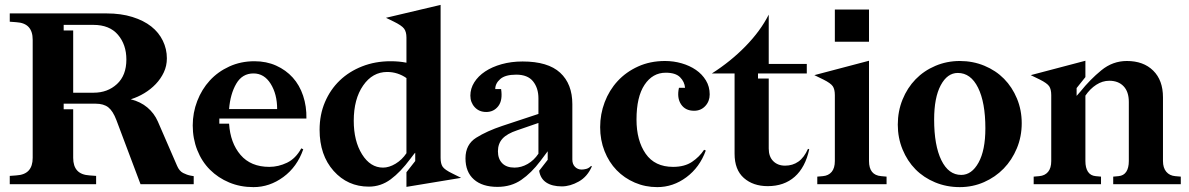

<svg xmlns="http://www.w3.org/2000/svg" viewBox="-20 -755 4874 787"><path d="M280 -307V-108Q280 -74 296.5 -56Q313 -38 347 -36L374 -34V0H20V-34L47 -36Q81 -38 97.5 -56Q114 -74 114 -108V-592Q114 -626 97.5 -644Q81 -662 47 -664L20 -666V-700H417Q476 -700 522.5 -685.5Q569 -671 600 -646.5Q631 -622 647.5 -588Q664 -554 664 -516Q664 -485 651.5 -458.5Q639 -432 618.5 -410.5Q598 -389 571.5 -373Q545 -357 516 -348Q556 -338 584 -314.5Q612 -291 627 -257L706 -75Q715 -54 730.5 -46Q746 -38 762 -35L774 -33V0H556L457 -263Q443 -300 424 -315Q405 -330 372 -330H241V-307ZM280 -375H364Q421 -375 459.5 -410.5Q498 -446 498 -511Q498 -572 463.5 -612.5Q429 -653 363 -653H241V-630H280Z M1236 -269H879V-248H919Q924 -169 966 -120Q1008 -71 1084 -71Q1121 -71 1156.5 -88Q1192 -105 1215 -147L1223 -143Q1198 -71 1141.5 -29.5Q1085 12 1019 12Q965 12 919.5 -7Q874 -26 840.5 -59.5Q807 -93 788.5 -140Q770 -187 770 -241Q770 -293 788.5 -341Q807 -389 840 -425Q873 -461 920 -482.5Q967 -504 1023 -504Q1072 -504 1112 -486Q1152 -468 1180 -437Q1208 -406 1222.5 -362.5Q1237 -319 1236 -269ZM1019 -454Q973 -454 948.5 -412Q924 -370 919 -308H1116Q1116 -369 1089.5 -411.5Q1063 -454 1019 -454Z M1492 10Q1405 10 1347.5 -54.5Q1290 -119 1290 -223Q1290 -285 1312 -336.5Q1334 -388 1372.5 -425Q1411 -462 1464.5 -483Q1518 -504 1581 -504Q1599 -504 1615 -502.5Q1631 -501 1646 -498V-601Q1646 -625 1636 -638Q1626 -651 1593 -667L1562 -682L1786 -735V-108Q1786 -84 1794.5 -71.5Q1803 -59 1834 -44L1870 -26L1646 11V-49L1682 -95V-129L1678 -125L1662 -104Q1622 -50 1581.5 -20Q1541 10 1492 10ZM1430 -260Q1430 -177 1464 -122.5Q1498 -68 1550 -68Q1575 -68 1601.5 -84Q1628 -100 1646 -127V-435Q1629 -447 1609 -453.5Q1589 -460 1567 -460Q1507 -460 1468.5 -404.5Q1430 -349 1430 -260Z M2190 -55 2225 -100V-135L2195 -95Q2158 -46 2116.5 -17.5Q2075 11 2019 11Q1957 11 1922.5 -19.5Q1888 -50 1888 -106Q1888 -163 1932 -190.5Q1976 -218 2039 -239L2187 -288V-352Q2187 -394 2165 -421.5Q2143 -449 2096 -449Q2051 -449 2030.5 -431Q2010 -413 2010 -390H2034Q2041 -344 2022.5 -320Q2004 -296 1973 -296Q1944 -296 1926 -315.5Q1908 -335 1908 -363Q1908 -392 1924 -417.5Q1940 -443 1968.5 -462Q1997 -481 2036.5 -492Q2076 -503 2122 -503Q2226 -503 2276 -457Q2326 -411 2326 -328V-101Q2326 -82 2337 -71Q2348 -60 2364 -60Q2372 -60 2382.5 -62.5Q2393 -65 2403 -75L2406 -73Q2388 -31 2352.5 -11Q2317 9 2283 9Q2243 9 2219 -7Q2195 -23 2190 -55ZM2021 -135Q2021 -104 2038.5 -86Q2056 -68 2089 -68Q2117 -68 2143 -83Q2169 -98 2187 -125V-251L2100 -221Q2058 -207 2039.5 -186.5Q2021 -166 2021 -135Z M2873 -138Q2848 -69 2793.5 -28.5Q2739 12 2674 12Q2625 12 2582 -6.5Q2539 -25 2507.5 -57.5Q2476 -90 2458 -135.5Q2440 -181 2440 -234Q2440 -287 2458.5 -336Q2477 -385 2511.5 -422.5Q2546 -460 2595.5 -482.5Q2645 -505 2706 -505Q2741 -505 2774 -495.5Q2807 -486 2832.5 -468.5Q2858 -451 2873.5 -425.5Q2889 -400 2889 -368Q2889 -340 2871 -320.5Q2853 -301 2825 -301Q2789 -301 2771.5 -327.5Q2754 -354 2763 -395H2788Q2786 -420 2767.5 -438.5Q2749 -457 2709 -457Q2655 -457 2622 -407.5Q2589 -358 2589 -265Q2589 -179 2626.5 -125Q2664 -71 2739 -71Q2786 -71 2816.5 -91.5Q2847 -112 2866 -141Z M3087 -454V-433H3131V-146Q3131 -113 3149.5 -94.5Q3168 -76 3198 -76Q3229 -76 3252.5 -92.5Q3276 -109 3292 -145L3297 -143Q3281 -69 3237.5 -30.5Q3194 8 3127 8Q3067 8 3029 -25.5Q2991 -59 2991 -125V-454H2898Q2975 -503 3036 -565.5Q3097 -628 3131 -695V-493H3287V-454Z M3402 -584V-716H3542V-584ZM3318 -447 3542 -506V-95Q3542 -66 3554.5 -50.5Q3567 -35 3592 -33L3614 -31V0H3330V-31L3353 -33Q3376 -35 3389 -50.5Q3402 -66 3402 -95V-365Q3402 -389 3393.5 -401.5Q3385 -414 3355 -429Z M3914 -505Q3968 -505 4015 -485.5Q4062 -466 4095.5 -432Q4129 -398 4148.5 -351Q4168 -304 4168 -250Q4168 -195 4148 -147Q4128 -99 4094 -64Q4060 -29 4013.5 -8.5Q3967 12 3914 12Q3860 12 3813 -7.5Q3766 -27 3732.5 -61Q3699 -95 3679.5 -142.5Q3660 -190 3660 -244Q3660 -299 3679.5 -347Q3699 -395 3733 -430Q3767 -465 3814 -485Q3861 -505 3914 -505ZM3906 -456Q3863 -456 3836 -405.5Q3809 -355 3809 -265Q3809 -159 3838.5 -98.5Q3868 -38 3920 -38Q3963 -38 3991 -88.5Q4019 -139 4019 -229Q4019 -335 3989 -395.5Q3959 -456 3906 -456Z M4289 -365Q4289 -389 4280.5 -401.5Q4272 -414 4242 -429L4205 -447L4429 -506V-439L4393 -394V-362L4408 -379Q4448 -429 4494.5 -467Q4541 -505 4599 -505Q4667 -505 4707 -465.5Q4747 -426 4747 -356V-95Q4747 -67 4760.5 -51Q4774 -35 4797 -33L4820 -31V0H4543V-31L4565 -33Q4586 -35 4596.5 -51Q4607 -67 4607 -95V-337Q4607 -379 4585.5 -401.5Q4564 -424 4527 -424Q4499 -424 4473.5 -407.5Q4448 -391 4429 -363V-95Q4429 -67 4439.5 -51Q4450 -35 4471 -33L4493 -31V0H4217V-31L4240 -33Q4263 -35 4276 -50.5Q4289 -66 4289 -95Z"/></svg>

Font: Redaction
Style: Bold
Weight: 700
Designer: Jeremy Mickel / Forest Young
Foundry: MCKL
Version: Version 2.001; Redaction Bold